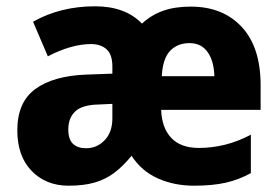

<svg xmlns="http://www.w3.org/2000/svg" viewBox="-20 -580 886 610"><path d="M586 -559Q688 -559 748 -494.5Q808 -430 808 -309V-231H492Q494 -174 524 -142Q554 -110 612 -110Q653 -110 694 -120Q735 -130 777 -152V-30Q739 -9 697 0.5Q655 10 596 10Q534 10 482 -13Q430 -36 398 -85Q370 -51 342.5 -30.5Q315 -10 280.5 0Q246 10 198 10Q126 10 80.5 -37Q35 -84 35 -166Q35 -255 92 -297Q149 -339 254 -343L337 -346V-369Q337 -407 318.5 -423.5Q300 -440 269 -440Q238 -440 203 -430Q168 -420 132 -401L85 -511Q172 -560 282 -560Q378 -560 431 -505Q460 -532 497.5 -545.5Q535 -559 586 -559ZM582 -443Q544 -443 520.5 -418.5Q497 -394 494 -338H661Q660 -385 640 -414Q620 -443 582 -443ZM294 -248Q241 -247 219 -226Q197 -205 197 -169Q197 -137 212 -123Q227 -109 253 -109Q288 -109 312.5 -134.5Q337 -160 337 -204V-250Z"/></svg>

Font: Noto Sans Devanagari SemiCondensed ExtraBold
Style: Regular
Weight: 800
Width: 4
Designer: Jelle Bosma - Monotype Design Team
Foundry: Monotype Imaging Inc.
Version: Version 2.004; ttfautohint (v1.8.4.7-5d5b)